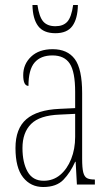

<svg xmlns="http://www.w3.org/2000/svg" viewBox="-20 -739 440 769"><path d="M153 10Q103 10 72.5 -28.5Q42 -67 42 -146Q42 -224 85.5 -261.5Q129 -299 218 -303L281 -306V-371Q281 -451 259.5 -484Q238 -517 190 -517Q143 -517 118.5 -488.5Q94 -460 94 -395Q73 -395 73 -438Q73 -482 104.5 -512Q136 -542 191 -542Q250 -542 279.5 -502.5Q309 -463 309 -366V-103Q309 -66 313.5 -48.5Q318 -31 328.5 -25.5Q339 -20 358 -20H360V0H288L283 -91H281Q262 -48 234 -19Q206 10 153 10ZM155 -15Q193 -15 221 -38.5Q249 -62 265 -102Q281 -142 281 -191V-283L219 -280Q139 -277 104.5 -242.5Q70 -208 70 -146Q70 -88 90.5 -51.5Q111 -15 155 -15ZM202 -606Q154 -606 132.5 -635Q111 -664 110 -719H130Q137 -671 153.5 -652.5Q170 -634 202 -634Q233 -634 249.5 -652Q266 -670 273 -719H292Q291 -664 270 -635Q249 -606 202 -606Z"/></svg>

Font: Noto Serif Khmer ExtraCondensed Thin
Style: Regular
Weight: 100
Width: 2
Designer: Danh Hong and the Monotype Design Team
Foundry: Monotype Imaging Inc.
Version: Version 2.004; ttfautohint (v1.8.4.7-5d5b)